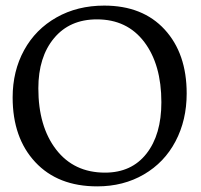

<svg xmlns="http://www.w3.org/2000/svg" viewBox="-20 -642 715 682"><path d="M325.2 20Q185.5 20 105.2 -66.2Q24.9 -152.3 24.9 -295.9Q24.9 -389.6 65.7 -463.9Q106.4 -538.1 180.7 -580.1Q254.9 -622.1 350.1 -622.1Q486.8 -622.1 564.9 -537.1Q643.1 -452.1 643.1 -310.1Q643.1 -215.3 603.5 -140.1Q564 -64.9 491.2 -22.5Q418.5 20 325.2 20ZM116.2 -328.1Q116.2 -192.9 179.4 -110.8Q242.7 -28.8 353 -28.8Q447.3 -28.8 500.2 -96.2Q553.2 -163.6 553.2 -278.8Q553.2 -412.6 492.4 -492.9Q431.6 -573.2 324.2 -573.2Q227.5 -573.2 171.9 -506.3Q116.2 -439.5 116.2 -328.1Z"/></svg>

Font: Halibut
Style: Regular
Weight: 400
Designer: Matteo Maggi
Foundry: Collletttivo
Version: Version 3.080 | FøM Fix